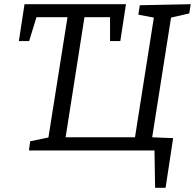

<svg xmlns="http://www.w3.org/2000/svg" viewBox="-20 -718 930 916"><path d="M890 -698 883 -654 796 -634 706 -63 806 -59 770 178H720L717 0H118L124 -44L211 -62L302 -636H154L119 -522H70L97 -698H581L554 -522H505V-636H383L293 -63H624L714 -634L640 -648L647 -693Z"/></svg>

Font: Bitter Pro
Style: Italic
Weight: 400
Italic angle: -9°
Designer: Sol Matas, and Bitter project Authors
Foundry: Sol Matas
Version: Version 1.010